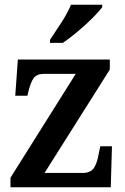

<svg xmlns="http://www.w3.org/2000/svg" viewBox="-20 -786 526 806"><path d="M24 0V-40L298 -476H165Q135 -476 122 -459Q109 -442 99 -401L95 -384H44L55 -536H441V-494L167 -60H327Q360 -60 374 -80.5Q388 -101 395 -143L401 -172H450L445 0ZM190 -619Q211 -650 237.5 -691Q264 -732 278 -766H409V-756Q397 -739 368.5 -710.5Q340 -682 306 -653.5Q272 -625 244 -606H190Z"/></svg>

Font: Noto Serif Bengali SemiCondensed SemiBold
Style: Regular
Weight: 600
Width: 4
Designer: Juan Bruce, Universal Thirst, Indian Type Foundry and the Monotype Design Team.
Foundry: Monotype Imaging Inc.
Version: Version 2.003; ttfautohint (v1.8.4.7-5d5b)